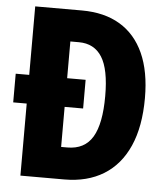

<svg xmlns="http://www.w3.org/2000/svg" viewBox="-52 -760 702 807"><g transform="rotate(5 299.5 -357.0)"><path d="M261 -714Q356 -714 422 -674.5Q488 -635 522.5 -558.5Q557 -482 557 -370Q557 -250 520.5 -167.5Q484 -85 415 -42.5Q346 0 249 0H64V-304H7V-425H64V-714ZM260 -580H224V-425H302V-304H224V-135H250Q323 -135 356.5 -191Q390 -247 390 -364Q390 -477 357.5 -528.5Q325 -580 260 -580Z"/></g></svg>

Font: Noto Sans Display Condensed ExtraBold
Style: Regular
Weight: 800
Width: 3
Designer: Monotype Design Team
Foundry: Monotype Imaging Inc.
Version: Version 2.003